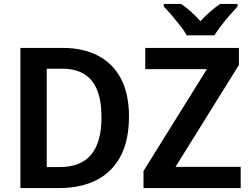

<svg xmlns="http://www.w3.org/2000/svg" viewBox="-20 -958 1273 978"><path d="M637 -364Q637 -244 594.5 -163Q552 -82 472 -41Q392 0 280 0H84V-714H299Q404 -714 480 -674Q556 -634 596.5 -556.5Q637 -479 637 -364ZM497 -360Q497 -445 474.5 -500Q452 -555 407.5 -581.5Q363 -608 298 -608H218V-107H283Q392 -107 444.5 -170.5Q497 -234 497 -360ZM1206 0H711V-87L1034 -606H720V-714H1197V-627L874 -108H1206ZM1190 -925Q1173 -907 1150.5 -881Q1128 -855 1107 -828Q1086 -801 1072 -778H931Q919 -801 897.5 -828Q876 -855 854 -881Q832 -907 814 -925V-938H902Q927 -922 952 -899.5Q977 -877 1001 -850Q1026 -877 1051.5 -899.5Q1077 -922 1102 -938H1190Z"/></svg>

Font: Noto Sans Display SemiBold
Style: Regular
Weight: 600
Designer: Monotype Design Team
Foundry: Monotype Imaging Inc.
Version: Version 2.003